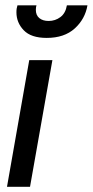

<svg xmlns="http://www.w3.org/2000/svg" viewBox="-20 -722 358 742"><path d="M7 0 93 -489.5H182.5L96 0ZM160.5 -575.5Q100 -575.5 71.8 -605Q43.5 -634.5 43.5 -674.5Q43.5 -683 44.5 -689Q45.5 -695 47.5 -701.5H121Q120 -698.5 119.2 -693.8Q118.5 -689 118.5 -684Q118.5 -663 132 -652Q145.5 -641 168 -641Q193.5 -641 213.5 -656Q233.5 -671 238.5 -701.5H318Q309 -648.5 268.8 -612Q228.5 -575.5 160.5 -575.5Z"/></svg>

Font: Cabin
Style: Italic
Weight: 400
Width: 4
Italic angle: -10°
Designer: Pablo Impallari
Foundry: Pablo Impallari. http://www.impallari.com Igino Marini. http://www.ikern.com
Version: Version 3.001